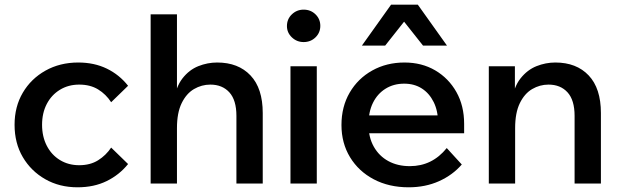

<svg xmlns="http://www.w3.org/2000/svg" viewBox="-20 -781 2633 817"><path d="M453 -153 525 -83Q488 -37 434 -10.5Q380 16 310 16Q233 16 172.5 -18.5Q112 -53 77 -112.5Q42 -172 42 -250Q42 -327 77 -386.5Q112 -446 173.5 -480.5Q235 -515 313 -515Q381 -515 434.5 -489Q488 -463 525 -416L453 -346Q431 -380 397.5 -400.5Q364 -421 317 -421Q271 -421 235 -399Q199 -377 179 -338.5Q159 -300 159 -250Q159 -200 179 -161Q199 -122 235 -100Q271 -78 317 -78Q364 -78 397.5 -99Q431 -120 453 -153Z M1098 0H986V-288Q986 -355 956 -388Q926 -421 875 -421Q838 -421 805.5 -402Q773 -383 753 -342Q733 -301 733 -236V0H621V-720H733V-345H718Q728 -411 756.5 -447.5Q785 -484 824 -499.5Q863 -515 904 -515Q994 -515 1046 -460Q1098 -405 1098 -300Z M1328 0H1216V-499H1328ZM1272 -602Q1243 -602 1222 -622Q1201 -642 1201 -670Q1201 -700 1222 -720Q1243 -740 1272 -740Q1302 -740 1322.5 -720Q1343 -700 1343 -671Q1343 -642 1322.5 -622Q1302 -602 1272 -602Z M1881 -151 1945 -81Q1906 -36 1848 -10Q1790 16 1719 16Q1635 16 1570.5 -18Q1506 -52 1469.5 -112Q1433 -172 1433 -249Q1433 -327 1468 -387Q1503 -447 1564 -481Q1625 -515 1701 -515Q1775 -515 1832 -481.5Q1889 -448 1922 -389.5Q1955 -331 1955 -254V-248H1844V-259Q1844 -309 1825.5 -346.5Q1807 -384 1775 -404.5Q1743 -425 1700 -425Q1655 -425 1620.5 -403.5Q1586 -382 1567 -343.5Q1548 -305 1548 -251Q1548 -197 1570.5 -157Q1593 -117 1632.5 -95.5Q1672 -74 1724 -74Q1819 -74 1881 -151ZM1955 -214H1511V-290H1939L1955 -253ZM1882 -587H1780L1655 -745H1744L1619 -587H1520L1644 -761H1758Z M2537 0H2425V-288Q2425 -355 2395 -388Q2365 -421 2314 -421Q2277 -421 2244.5 -402Q2212 -383 2192 -342Q2172 -301 2172 -236V0H2060V-499H2171V-345H2156Q2166 -411 2195 -447.5Q2224 -484 2263 -499.5Q2302 -515 2343 -515Q2433 -515 2485 -460Q2537 -405 2537 -300Z"/></svg>

Font: Wix Madefor Display SemiBold
Style: Regular
Weight: 600
Designer: Dalton Maag Ltd
Foundry: Dalton Maag Ltd
Version: Version 3.100